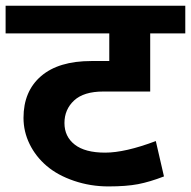

<svg xmlns="http://www.w3.org/2000/svg" viewBox="-35 -672 674 678"><path d="M48 -255.8Q48 -349.8 110 -403.2Q171.9 -456.5 287.7 -456.5H350.9V-554.1H-15.2V-651.7H619.3V-554.1H495.4V-348.8H329.6Q260.9 -348.8 226.7 -317.2Q192.6 -285.6 192.6 -237.6Q192.6 -189.6 229 -161.3Q265.4 -133 336.2 -133Q407 -133 515.2 -173.9L544 -49Q494.4 -29.8 452.7 -21.7Q411 -13.7 347.8 -13.7Q284.6 -13.7 226.5 -33.4Q168.4 -53.1 129.7 -86.2Q91 -119.3 69.5 -163.3Q48 -207.3 48 -255.8Z"/></svg>

Font: Khula
Style: Bold
Weight: 700
Designer: Erin McLaughlin, Steve Matteson
Version: Version 1.000;PS 1.0;hotconv 1.0.72;makeotf.lib2.5.5900; ttf